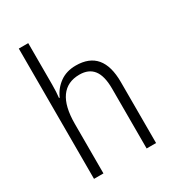

<svg xmlns="http://www.w3.org/2000/svg" viewBox="-183 -865 880 970"><g transform="rotate(-30 257.0 -380.0)"><path d="M133 -518Q133 -474 129 -442H133Q152 -486 190.5 -514Q229 -542 284 -542Q440 -542 440 -356V0H385V-349Q385 -423 358 -458Q331 -493 277 -493Q206 -493 169.5 -442Q133 -391 133 -289V0H78V-760H133Z"/></g></svg>

Font: Noto Sans UI NarrowLight
Style: Regular
Weight: 300
Width: 4
Designer: Monotype Design Team
Foundry: Monotype Imaging Inc.
Version: Version 1.001